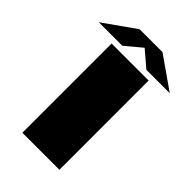

<svg xmlns="http://www.w3.org/2000/svg" viewBox="-262 -931 1027 1027"><g transform="rotate(45 251.5 -417.5)"><path d="M112 0H392V-675H112ZM-17 -707H161L253 -784L343 -707H520L337 -835H164Z"/></g></svg>

Font: Anybody ExtraExpanded Black
Style: Regular
Weight: 900
Width: 8
Version: Version 1.113;gftools[0.9.25]